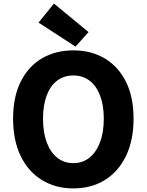

<svg xmlns="http://www.w3.org/2000/svg" viewBox="-20 -1037 818 1071"><path d="M389 14Q290 14 214 -32.5Q138 -79 95.5 -166.5Q53 -254 53 -375Q53 -496 95.5 -581.5Q138 -667 214 -711.5Q290 -756 389 -756Q489 -756 564.5 -711Q640 -666 682.5 -581Q725 -496 725 -375Q725 -254 682.5 -166.5Q640 -79 564.5 -32.5Q489 14 389 14ZM389 -127Q441 -127 479 -157.5Q517 -188 538 -243.5Q559 -299 559 -375Q559 -450 538 -504.5Q517 -559 479 -587.5Q441 -616 389 -616Q337 -616 299 -587.5Q261 -559 240.5 -504.5Q220 -450 220 -375Q220 -299 240.5 -243.5Q261 -188 299 -157.5Q337 -127 389 -127ZM401 -777 195 -911 281 -1017 474 -858Z"/></svg>

Font: Noto Sans TC ExtraBold
Style: Regular
Weight: 800
Designer: Ryoko NISHIZUKA  (kana, bopomofo & ideographs); Paul D. Hunt (Latin, Greek & Cyrillic); Sandoll Communications , Soo-you
Foundry: Adobe
Version: Version 2.004-H2;hotconv 1.0.118;makeotfexe 2.5.65603